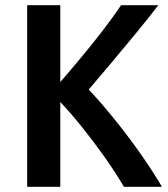

<svg xmlns="http://www.w3.org/2000/svg" viewBox="-20 -716 648 742"><path d="M606 6Q565 -63 517 -130.5Q469 -198 419 -259.5Q369 -321 323 -370Q365 -419 411.5 -474.5Q458 -530 505 -587Q552 -644 592 -696H448Q417 -650 377 -598Q337 -546 294.5 -495Q252 -444 213 -399V-696H85V6H213V-322Q256 -276 300 -221Q344 -166 385 -108Q426 -50 459 6Z"/></svg>

Font: Repo DemiBold
Style: Regular
Weight: 600
Designer: Stefan Peev
Foundry: Context Ltd
Version: Version 1.502